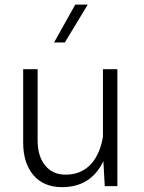

<svg xmlns="http://www.w3.org/2000/svg" viewBox="-20 -792 612 817"><path d="M78.6 -185.5C78.6 -127 93.3 -80.6 122.1 -46.9C150.9 -12.7 191.9 4.4 244.1 4.4C326.2 4.4 384.8 -32.7 419.9 -106.4L425.8 0H479.5V-497.6H418V-209.5C400.4 -106.4 344.7 -48.8 259.3 -48.8C221.7 -48.8 192.9 -62 171.9 -88.4C150.9 -114.3 140.1 -149.4 140.1 -193.8V-497.6H78.6ZM210 -611.3H255.9L353.5 -772.5H300.3Z"/></svg>

Font: Estedad Light
Style: Regular
Weight: 300
Designer: Amin Abedi
Version: Version 7.3